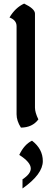

<svg xmlns="http://www.w3.org/2000/svg" viewBox="-20 -693 285 1075"><path d="M72.8 -546.4Q72.8 -580.1 33.2 -595.2Q65.9 -650.4 115.2 -672.9Q175.8 -643.6 175.8 -616.7V-89.8Q175.8 -63.5 194.8 -24.4Q161.1 21 97.2 21.5Q72.8 -16.1 72.8 -53.2ZM106 362.3V311Q152.3 280.8 152.3 250.5Q152.3 215.3 87.9 174.3Q115.7 115.7 159.2 94.7Q219.7 141.1 219.7 209Q219.7 282.2 106 362.3Z"/></svg>

Font: Balgruf
Style: Regular
Weight: 500
Designer: Paul James MIller
Foundry: High-Logic / Made with FontCreator
Version: Version 1.201;March 28, 2021;FontCreator 13.0.0.2683 64-bit